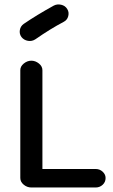

<svg xmlns="http://www.w3.org/2000/svg" viewBox="-20 -818 502 851"><path d="M404 13H119Q100 13 85 0.5Q70 -12 70 -29V-507Q70 -524 85.5 -536.5Q101 -549 119 -549Q137 -549 152.5 -536.5Q168 -524 168 -507V-69H404Q422 -69 435 -57Q448 -45 448 -29Q448 -11 435 1Q422 13 404 13ZM137 -644Q122 -634 104 -637Q86 -640 75 -654Q65 -668 68 -685Q71 -702 85 -712Q142 -751 218 -793Q233 -801 251 -797Q269 -793 278 -778Q287 -764 282.5 -746.5Q278 -729 262 -721Q203 -690 137 -644Z"/></svg>

Font: Hoogli
Style: Bold
Weight: 700
Designer: Anand Singh Naorem
Foundry: Brand New Type
Version: Version 1.00 b007